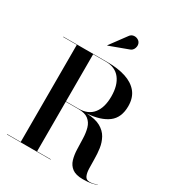

<svg xmlns="http://www.w3.org/2000/svg" viewBox="-228 -1130 1176 1276"><g transform="rotate(30 360.0 -491.5)"><path d="M440 -896 300.5 -844.5 299.5 -846.5 388.5 -967Q400 -984.5 416.2 -988Q432.5 -991.5 447 -985.5Q461.5 -979.5 468.5 -968.5Q480 -950 472 -926.2Q464 -902.5 440 -896ZM18 -2.5H122.5V-747.5H18V-750H358Q437 -750 496.8 -730.8Q556.5 -711.5 589.8 -670.8Q623 -630 623 -565Q623 -477.5 567.2 -435.2Q511.5 -393 408.5 -385.5Q476 -383 515 -361Q554 -339 573 -304.5Q592 -270 597.8 -229.5Q603.5 -189 603.5 -148.8Q603.5 -108.5 604.8 -75Q606 -41.5 615.8 -21.2Q625.5 -1 651.5 -1Q667 -1 681.8 -4.8Q696.5 -8.5 707 -13.5L708 -12Q696 -5 669 0.5Q642 6 603 6Q549 6 521.2 -15Q493.5 -36 483.2 -70.8Q473 -105.5 471.8 -147Q470.5 -188.5 469.2 -230.2Q468 -272 458.2 -306.8Q448.5 -341.5 422 -362.5Q395.5 -383.5 343 -383.5H248V-2.5H353V0H18ZM345.5 -747.5H248V-386H345.5Q417.5 -386 455.2 -432.8Q493 -479.5 493 -565Q493 -650.5 455.2 -699Q417.5 -747.5 345.5 -747.5Z"/></g></svg>

Font: Bodoni* 72pt Medium
Style: Regular
Weight: 500
Version: Version 2.3